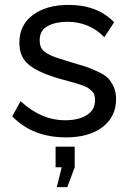

<svg xmlns="http://www.w3.org/2000/svg" viewBox="-20 -551 528 784"><path d="M250 10Q113 10 30 -76L64 -138Q148 -60 246 -60Q301 -60 334.5 -81Q368 -102 368 -141Q368 -153 365.5 -162.5Q363 -172 354.5 -179.5Q346 -187 340 -191.5Q334 -196 317.5 -202Q301 -208 292 -210.5Q283 -213 260 -219.5Q237 -226 225 -229Q138 -254 98.5 -286Q59 -318 59 -376Q59 -449 114.5 -490Q170 -531 260 -531Q378 -531 446 -460L406 -399Q345 -462 255 -462Q207 -462 174.5 -444.5Q142 -427 142 -386Q142 -368 148.5 -355.5Q155 -343 173 -332.5Q191 -322 208 -316.5Q225 -311 260 -300Q305 -287 326.5 -280Q348 -273 377.5 -259.5Q407 -246 420.5 -232.5Q434 -219 444 -197Q454 -175 454 -147Q454 -74 398.5 -32Q343 10 250 10ZM212 213 232 132H207V48H285V132L255 213Z"/></svg>

Font: Raleway-v4020 Medium
Style: Regular
Weight: 500
Designer: Matt McInerney, Pablo Impallari, Rodrigo Fuenzalida
Foundry: Matt McInerney, Pablo Impallari, Rodrigo Fuenzalida
Version: Version 4.020;PS 004.020;hotconv 1.0.88;makeotf.lib2.5.64775